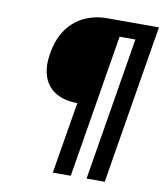

<svg xmlns="http://www.w3.org/2000/svg" viewBox="-82 -805 765 874"><g transform="rotate(10 300.0 -367.5)"><path d="M221 0 276 -331Q249 -331 223.5 -336.5Q198 -342 176.5 -354.5Q155 -367 140 -386.5Q125 -406 118 -430Q111 -454 110.5 -480Q110 -506 115 -533Q119 -559 128 -585.5Q137 -612 152 -636Q167 -660 188.5 -679.5Q210 -699 236 -711.5Q262 -724 288.5 -729.5Q315 -735 342 -735H582L461 0H377L486 -662H413L304 0Z"/></g></svg>

Font: Iosevka Aile Oblique
Style: Regular
Weight: 400
Italic angle: -9°
Designer: Belleve Invis
Foundry: Belleve Invis
Version: Version 31.1.0; ttfautohint (v1.8.4)